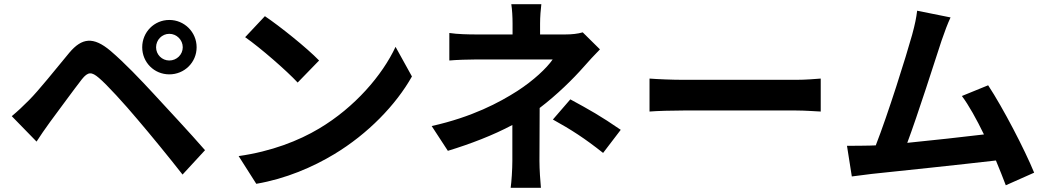

<svg xmlns="http://www.w3.org/2000/svg" viewBox="-20 -837 4990 914"><path d="M723 -612C723 -647 751 -676 786 -676C821 -676 850 -647 850 -612C850 -577 821 -549 786 -549C751 -549 723 -577 723 -612ZM657 -612C657 -540 714 -483 786 -483C858 -483 916 -540 916 -612C916 -684 858 -742 786 -742C714 -742 657 -684 657 -612ZM36 -284 154 -163C171 -189 195 -225 218 -256C259 -311 331 -410 370 -460C399 -496 416 -496 451 -466C488 -435 573 -342 635 -268C694 -199 785 -88 849 -6L956 -122C884 -205 777 -319 710 -392C648 -459 573 -538 506 -595C424 -664 370 -657 310 -586C242 -504 164 -406 118 -360C88 -330 66 -309 36 -284Z M1241 -760 1147 -660C1220 -609 1345 -500 1397 -444L1499 -549C1441 -609 1311 -713 1241 -760ZM1116 -94 1200 38C1341 14 1470 -42 1571 -103C1732 -200 1865 -338 1941 -473L1863 -614C1800 -479 1669 -326 1499 -225C1402 -167 1272 -116 1116 -94Z M2754 -683C2730 -676 2702 -673 2671 -673H2551V-725C2551 -756 2554 -793 2557 -817H2414C2418 -792 2420 -756 2420 -725V-673H2247C2212 -673 2157 -674 2119 -680V-549C2150 -552 2213 -554 2249 -554H2611C2582 -512 2520 -454 2443 -404C2357 -349 2228 -280 2035 -237L2112 -119C2220 -152 2327 -193 2419 -242V-71C2419 -31 2415 29 2411 57H2555C2552 26 2548 -31 2548 -71C2548 -134 2549 -243 2549 -323C2632 -386 2708 -461 2759 -519C2780 -543 2811 -577 2836 -602ZM2612 -268C2699 -220 2764 -178 2851 -109L2935 -219C2839 -285 2787 -314 2695 -364Z M3072 -306C3109 -309 3176 -311 3233 -311H3770C3812 -311 3863 -307 3887 -306V-463C3861 -461 3816 -457 3770 -457H3233C3181 -457 3108 -460 3072 -463Z M4903 -15C4857 -127 4755 -323 4684 -431L4559 -380C4592 -336 4629 -269 4664 -197C4563 -185 4421 -169 4299 -157C4349 -291 4430 -545 4462 -643C4477 -687 4491 -724 4505 -754L4346 -786C4342 -753 4336 -722 4322 -671C4293 -567 4207 -293 4149 -145L4122 -144C4089 -143 4046 -143 4012 -143L4035 3C4067 -1 4104 -6 4129 -9C4255 -22 4558 -54 4721 -73C4739 -30 4755 11 4768 45Z"/></svg>

Font: Noto Sans CJK KR Bold
Style: Regular
Weight: 700
Designer: Ryoko NISHIZUKA (kana & ideographs); Paul D. Hunt (Latin, Greek & Cyrillic); Wenlong ZHANG (bopomofo); Sandoll Communica
Foundry: Adobe Systems Incorporated
Version: Version 1.004;PS 1.004;hotconv 1.0.82;makeotf.lib2.5.63406